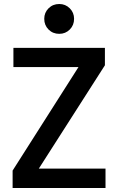

<svg xmlns="http://www.w3.org/2000/svg" viewBox="-20 -939 590 959"><path d="M43 0V-87L372 -604H47V-700H504V-613L174 -97H507V0ZM276 -770Q244 -770 222.5 -791.5Q201 -813 201 -845Q201 -876 222.5 -897.5Q244 -919 276 -919Q307 -919 328.5 -897.5Q350 -876 350 -845Q350 -813 328.5 -791.5Q307 -770 276 -770Z"/></svg>

Font: Rethink Sans SemiBold
Style: Regular
Weight: 600
Designer: The Rethink Sans project authors (Hans Thiessen). DM Sans designed by Colophon Foundry.
Foundry: Rethink Communications LLC
Version: Version 1.001